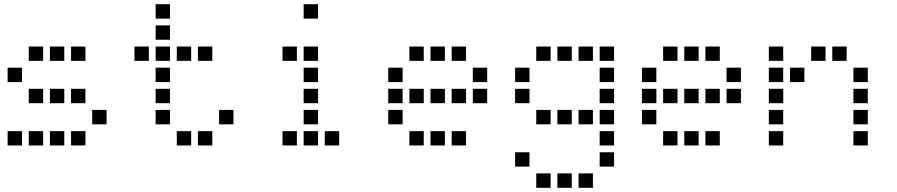

<svg xmlns="http://www.w3.org/2000/svg" viewBox="-20 -704 4240 908"><path d="M117 -484Q116 -484 116 -484Q116 -484 116 -483V-417Q116 -416 116 -416Q116 -416 117 -416H183Q184 -416 184 -416Q184 -416 184 -417V-483Q184 -484 184 -484Q184 -484 183 -484ZM217 -484Q216 -484 216 -484Q216 -484 216 -483V-417Q216 -416 216 -416Q216 -416 217 -416H283Q284 -416 284 -416Q284 -416 284 -417V-483Q284 -484 284 -484Q284 -484 283 -484ZM317 -484Q316 -484 316 -484Q316 -484 316 -483V-417Q316 -416 316 -416Q316 -416 317 -416H383Q384 -416 384 -416Q384 -416 384 -417V-483Q384 -484 384 -484Q384 -484 383 -484ZM17 -384Q16 -384 16 -384Q16 -384 16 -383V-317Q16 -316 16 -316Q16 -316 17 -316H83Q84 -316 84 -316Q84 -316 84 -317V-383Q84 -384 84 -384Q84 -384 83 -384ZM117 -284Q116 -284 116 -284Q116 -284 116 -283V-217Q116 -216 116 -216Q116 -216 117 -216H183Q184 -216 184 -216Q184 -216 184 -217V-283Q184 -284 184 -284Q184 -284 183 -284ZM217 -284Q216 -284 216 -284Q216 -284 216 -283V-217Q216 -216 216 -216Q216 -216 217 -216H283Q284 -216 284 -216Q284 -216 284 -217V-283Q284 -284 284 -284Q284 -284 283 -284ZM317 -284Q316 -284 316 -284Q316 -284 316 -283V-217Q316 -216 316 -216Q316 -216 317 -216H383Q384 -216 384 -216Q384 -216 384 -217V-283Q384 -284 384 -284Q384 -284 383 -284ZM417 -184Q416 -184 416 -184Q416 -184 416 -183V-117Q416 -116 416 -116Q416 -116 417 -116H483Q484 -116 484 -116Q484 -116 484 -117V-183Q484 -184 484 -184Q484 -184 483 -184ZM17 -84Q16 -84 16 -84Q16 -84 16 -83V-17Q16 -16 16 -16Q16 -16 17 -16H83Q84 -16 84 -16Q84 -16 84 -17V-83Q84 -84 84 -84Q84 -84 83 -84ZM117 -84Q116 -84 116 -84Q116 -84 116 -83V-17Q116 -16 116 -16Q116 -16 117 -16H183Q184 -16 184 -16Q184 -16 184 -17V-83Q184 -84 184 -84Q184 -84 183 -84ZM217 -84Q216 -84 216 -84Q216 -84 216 -83V-17Q216 -16 216 -16Q216 -16 217 -16H283Q284 -16 284 -16Q284 -16 284 -17V-83Q284 -84 284 -84Q284 -84 283 -84ZM317 -84Q316 -84 316 -84Q316 -84 316 -83V-17Q316 -16 316 -16Q316 -16 317 -16H383Q384 -16 384 -16Q384 -16 384 -17V-83Q384 -84 384 -84Q384 -84 383 -84Z M717 -684Q716 -684 716 -684Q716 -684 716 -683V-617Q716 -616 716 -616Q716 -616 717 -616H783Q784 -616 784 -616Q784 -616 784 -617V-683Q784 -684 784 -684Q784 -684 783 -684ZM717 -584Q716 -584 716 -584Q716 -584 716 -583V-517Q716 -516 716 -516Q716 -516 717 -516H783Q784 -516 784 -516Q784 -516 784 -517V-583Q784 -584 784 -584Q784 -584 783 -584ZM617 -484Q616 -484 616 -484Q616 -484 616 -483V-417Q616 -416 616 -416Q616 -416 617 -416H683Q684 -416 684 -416Q684 -416 684 -417V-483Q684 -484 684 -484Q684 -484 683 -484ZM717 -484Q716 -484 716 -484Q716 -484 716 -483V-417Q716 -416 716 -416Q716 -416 717 -416H783Q784 -416 784 -416Q784 -416 784 -417V-483Q784 -484 784 -484Q784 -484 783 -484ZM817 -484Q816 -484 816 -484Q816 -484 816 -483V-417Q816 -416 816 -416Q816 -416 817 -416H883Q884 -416 884 -416Q884 -416 884 -417V-483Q884 -484 884 -484Q884 -484 883 -484ZM917 -484Q916 -484 916 -484Q916 -484 916 -483V-417Q916 -416 916 -416Q916 -416 917 -416H983Q984 -416 984 -416Q984 -416 984 -417V-483Q984 -484 984 -484Q984 -484 983 -484ZM717 -384Q716 -384 716 -384Q716 -384 716 -383V-317Q716 -316 716 -316Q716 -316 717 -316H783Q784 -316 784 -316Q784 -316 784 -317V-383Q784 -384 784 -384Q784 -384 783 -384ZM717 -284Q716 -284 716 -284Q716 -284 716 -283V-217Q716 -216 716 -216Q716 -216 717 -216H783Q784 -216 784 -216Q784 -216 784 -217V-283Q784 -284 784 -284Q784 -284 783 -284ZM717 -184Q716 -184 716 -184Q716 -184 716 -183V-117Q716 -116 716 -116Q716 -116 717 -116H783Q784 -116 784 -116Q784 -116 784 -117V-183Q784 -184 784 -184Q784 -184 783 -184ZM1017 -184Q1016 -184 1016 -184Q1016 -184 1016 -183V-117Q1016 -116 1016 -116Q1016 -116 1017 -116H1083Q1084 -116 1084 -116Q1084 -116 1084 -117V-183Q1084 -184 1084 -184Q1084 -184 1083 -184ZM817 -84Q816 -84 816 -84Q816 -84 816 -83V-17Q816 -16 816 -16Q816 -16 817 -16H883Q884 -16 884 -16Q884 -16 884 -17V-83Q884 -84 884 -84Q884 -84 883 -84ZM917 -84Q916 -84 916 -84Q916 -84 916 -83V-17Q916 -16 916 -16Q916 -16 917 -16H983Q984 -16 984 -16Q984 -16 984 -17V-83Q984 -84 984 -84Q984 -84 983 -84Z M1417 -684Q1416 -684 1416 -684Q1416 -684 1416 -683V-617Q1416 -616 1416 -616Q1416 -616 1417 -616H1483Q1484 -616 1484 -616Q1484 -616 1484 -617V-683Q1484 -684 1484 -684Q1484 -684 1483 -684ZM1317 -484Q1316 -484 1316 -484Q1316 -484 1316 -483V-417Q1316 -416 1316 -416Q1316 -416 1317 -416H1383Q1384 -416 1384 -416Q1384 -416 1384 -417V-483Q1384 -484 1384 -484Q1384 -484 1383 -484ZM1417 -484Q1416 -484 1416 -484Q1416 -484 1416 -483V-417Q1416 -416 1416 -416Q1416 -416 1417 -416H1483Q1484 -416 1484 -416Q1484 -416 1484 -417V-483Q1484 -484 1484 -484Q1484 -484 1483 -484ZM1417 -384Q1416 -384 1416 -384Q1416 -384 1416 -383V-317Q1416 -316 1416 -316Q1416 -316 1417 -316H1483Q1484 -316 1484 -316Q1484 -316 1484 -317V-383Q1484 -384 1484 -384Q1484 -384 1483 -384ZM1417 -284Q1416 -284 1416 -284Q1416 -284 1416 -283V-217Q1416 -216 1416 -216Q1416 -216 1417 -216H1483Q1484 -216 1484 -216Q1484 -216 1484 -217V-283Q1484 -284 1484 -284Q1484 -284 1483 -284ZM1417 -184Q1416 -184 1416 -184Q1416 -184 1416 -183V-117Q1416 -116 1416 -116Q1416 -116 1417 -116H1483Q1484 -116 1484 -116Q1484 -116 1484 -117V-183Q1484 -184 1484 -184Q1484 -184 1483 -184ZM1317 -84Q1316 -84 1316 -84Q1316 -84 1316 -83V-17Q1316 -16 1316 -16Q1316 -16 1317 -16H1383Q1384 -16 1384 -16Q1384 -16 1384 -17V-83Q1384 -84 1384 -84Q1384 -84 1383 -84ZM1417 -84Q1416 -84 1416 -84Q1416 -84 1416 -83V-17Q1416 -16 1416 -16Q1416 -16 1417 -16H1483Q1484 -16 1484 -16Q1484 -16 1484 -17V-83Q1484 -84 1484 -84Q1484 -84 1483 -84ZM1517 -84Q1516 -84 1516 -84Q1516 -84 1516 -83V-17Q1516 -16 1516 -16Q1516 -16 1517 -16H1583Q1584 -16 1584 -16Q1584 -16 1584 -17V-83Q1584 -84 1584 -84Q1584 -84 1583 -84Z M1917 -484Q1916 -484 1916 -484Q1916 -484 1916 -483V-417Q1916 -416 1916 -416Q1916 -416 1917 -416H1983Q1984 -416 1984 -416Q1984 -416 1984 -417V-483Q1984 -484 1984 -484Q1984 -484 1983 -484ZM2017 -484Q2016 -484 2016 -484Q2016 -484 2016 -483V-417Q2016 -416 2016 -416Q2016 -416 2017 -416H2083Q2084 -416 2084 -416Q2084 -416 2084 -417V-483Q2084 -484 2084 -484Q2084 -484 2083 -484ZM2117 -484Q2116 -484 2116 -484Q2116 -484 2116 -483V-417Q2116 -416 2116 -416Q2116 -416 2117 -416H2183Q2184 -416 2184 -416Q2184 -416 2184 -417V-483Q2184 -484 2184 -484Q2184 -484 2183 -484ZM1817 -384Q1816 -384 1816 -384Q1816 -384 1816 -383V-317Q1816 -316 1816 -316Q1816 -316 1817 -316H1883Q1884 -316 1884 -316Q1884 -316 1884 -317V-383Q1884 -384 1884 -384Q1884 -384 1883 -384ZM2217 -384Q2216 -384 2216 -384Q2216 -384 2216 -383V-317Q2216 -316 2216 -316Q2216 -316 2217 -316H2283Q2284 -316 2284 -316Q2284 -316 2284 -317V-383Q2284 -384 2284 -384Q2284 -384 2283 -384ZM1817 -284Q1816 -284 1816 -284Q1816 -284 1816 -283V-217Q1816 -216 1816 -216Q1816 -216 1817 -216H1883Q1884 -216 1884 -216Q1884 -216 1884 -217V-283Q1884 -284 1884 -284Q1884 -284 1883 -284ZM1917 -284Q1916 -284 1916 -284Q1916 -284 1916 -283V-217Q1916 -216 1916 -216Q1916 -216 1917 -216H1983Q1984 -216 1984 -216Q1984 -216 1984 -217V-283Q1984 -284 1984 -284Q1984 -284 1983 -284ZM2017 -284Q2016 -284 2016 -284Q2016 -284 2016 -283V-217Q2016 -216 2016 -216Q2016 -216 2017 -216H2083Q2084 -216 2084 -216Q2084 -216 2084 -217V-283Q2084 -284 2084 -284Q2084 -284 2083 -284ZM2117 -284Q2116 -284 2116 -284Q2116 -284 2116 -283V-217Q2116 -216 2116 -216Q2116 -216 2117 -216H2183Q2184 -216 2184 -216Q2184 -216 2184 -217V-283Q2184 -284 2184 -284Q2184 -284 2183 -284ZM2217 -284Q2216 -284 2216 -284Q2216 -284 2216 -283V-217Q2216 -216 2216 -216Q2216 -216 2217 -216H2283Q2284 -216 2284 -216Q2284 -216 2284 -217V-283Q2284 -284 2284 -284Q2284 -284 2283 -284ZM1817 -184Q1816 -184 1816 -184Q1816 -184 1816 -183V-117Q1816 -116 1816 -116Q1816 -116 1817 -116H1883Q1884 -116 1884 -116Q1884 -116 1884 -117V-183Q1884 -184 1884 -184Q1884 -184 1883 -184ZM1917 -84Q1916 -84 1916 -84Q1916 -84 1916 -83V-17Q1916 -16 1916 -16Q1916 -16 1917 -16H1983Q1984 -16 1984 -16Q1984 -16 1984 -17V-83Q1984 -84 1984 -84Q1984 -84 1983 -84ZM2017 -84Q2016 -84 2016 -84Q2016 -84 2016 -83V-17Q2016 -16 2016 -16Q2016 -16 2017 -16H2083Q2084 -16 2084 -16Q2084 -16 2084 -17V-83Q2084 -84 2084 -84Q2084 -84 2083 -84ZM2117 -84Q2116 -84 2116 -84Q2116 -84 2116 -83V-17Q2116 -16 2116 -16Q2116 -16 2117 -16H2183Q2184 -16 2184 -16Q2184 -16 2184 -17V-83Q2184 -84 2184 -84Q2184 -84 2183 -84Z M2517 -484Q2516 -484 2516 -484Q2516 -484 2516 -483V-417Q2516 -416 2516 -416Q2516 -416 2517 -416H2583Q2584 -416 2584 -416Q2584 -416 2584 -417V-483Q2584 -484 2584 -484Q2584 -484 2583 -484ZM2617 -484Q2616 -484 2616 -484Q2616 -484 2616 -483V-417Q2616 -416 2616 -416Q2616 -416 2617 -416H2683Q2684 -416 2684 -416Q2684 -416 2684 -417V-483Q2684 -484 2684 -484Q2684 -484 2683 -484ZM2717 -484Q2716 -484 2716 -484Q2716 -484 2716 -483V-417Q2716 -416 2716 -416Q2716 -416 2717 -416H2783Q2784 -416 2784 -416Q2784 -416 2784 -417V-483Q2784 -484 2784 -484Q2784 -484 2783 -484ZM2817 -484Q2816 -484 2816 -484Q2816 -484 2816 -483V-417Q2816 -416 2816 -416Q2816 -416 2817 -416H2883Q2884 -416 2884 -416Q2884 -416 2884 -417V-483Q2884 -484 2884 -484Q2884 -484 2883 -484ZM2417 -384Q2416 -384 2416 -384Q2416 -384 2416 -383V-317Q2416 -316 2416 -316Q2416 -316 2417 -316H2483Q2484 -316 2484 -316Q2484 -316 2484 -317V-383Q2484 -384 2484 -384Q2484 -384 2483 -384ZM2817 -384Q2816 -384 2816 -384Q2816 -384 2816 -383V-317Q2816 -316 2816 -316Q2816 -316 2817 -316H2883Q2884 -316 2884 -316Q2884 -316 2884 -317V-383Q2884 -384 2884 -384Q2884 -384 2883 -384ZM2417 -284Q2416 -284 2416 -284Q2416 -284 2416 -283V-217Q2416 -216 2416 -216Q2416 -216 2417 -216H2483Q2484 -216 2484 -216Q2484 -216 2484 -217V-283Q2484 -284 2484 -284Q2484 -284 2483 -284ZM2817 -284Q2816 -284 2816 -284Q2816 -284 2816 -283V-217Q2816 -216 2816 -216Q2816 -216 2817 -216H2883Q2884 -216 2884 -216Q2884 -216 2884 -217V-283Q2884 -284 2884 -284Q2884 -284 2883 -284ZM2517 -184Q2516 -184 2516 -184Q2516 -184 2516 -183V-117Q2516 -116 2516 -116Q2516 -116 2517 -116H2583Q2584 -116 2584 -116Q2584 -116 2584 -117V-183Q2584 -184 2584 -184Q2584 -184 2583 -184ZM2617 -184Q2616 -184 2616 -184Q2616 -184 2616 -183V-117Q2616 -116 2616 -116Q2616 -116 2617 -116H2683Q2684 -116 2684 -116Q2684 -116 2684 -117V-183Q2684 -184 2684 -184Q2684 -184 2683 -184ZM2717 -184Q2716 -184 2716 -184Q2716 -184 2716 -183V-117Q2716 -116 2716 -116Q2716 -116 2717 -116H2783Q2784 -116 2784 -116Q2784 -116 2784 -117V-183Q2784 -184 2784 -184Q2784 -184 2783 -184ZM2817 -184Q2816 -184 2816 -184Q2816 -184 2816 -183V-117Q2816 -116 2816 -116Q2816 -116 2817 -116H2883Q2884 -116 2884 -116Q2884 -116 2884 -117V-183Q2884 -184 2884 -184Q2884 -184 2883 -184ZM2817 -84Q2816 -84 2816 -84Q2816 -84 2816 -83V-17Q2816 -16 2816 -16Q2816 -16 2817 -16H2883Q2884 -16 2884 -16Q2884 -16 2884 -17V-83Q2884 -84 2884 -84Q2884 -84 2883 -84ZM2417 16Q2416 16 2416 16Q2416 16 2416 17V83Q2416 84 2416 84Q2416 84 2417 84H2483Q2484 84 2484 84Q2484 84 2484 83V17Q2484 16 2484 16Q2484 16 2483 16ZM2817 16Q2816 16 2816 16Q2816 16 2816 17V83Q2816 84 2816 84Q2816 84 2817 84H2883Q2884 84 2884 84Q2884 84 2884 83V17Q2884 16 2884 16Q2884 16 2883 16ZM2517 116Q2516 116 2516 116Q2516 116 2516 117V183Q2516 184 2516 184Q2516 184 2517 184H2583Q2584 184 2584 184Q2584 184 2584 183V117Q2584 116 2584 116Q2584 116 2583 116ZM2617 116Q2616 116 2616 116Q2616 116 2616 117V183Q2616 184 2616 184Q2616 184 2617 184H2683Q2684 184 2684 184Q2684 184 2684 183V117Q2684 116 2684 116Q2684 116 2683 116ZM2717 116Q2716 116 2716 116Q2716 116 2716 117V183Q2716 184 2716 184Q2716 184 2717 184H2783Q2784 184 2784 184Q2784 184 2784 183V117Q2784 116 2784 116Q2784 116 2783 116Z M3117 -484Q3116 -484 3116 -484Q3116 -484 3116 -483V-417Q3116 -416 3116 -416Q3116 -416 3117 -416H3183Q3184 -416 3184 -416Q3184 -416 3184 -417V-483Q3184 -484 3184 -484Q3184 -484 3183 -484ZM3217 -484Q3216 -484 3216 -484Q3216 -484 3216 -483V-417Q3216 -416 3216 -416Q3216 -416 3217 -416H3283Q3284 -416 3284 -416Q3284 -416 3284 -417V-483Q3284 -484 3284 -484Q3284 -484 3283 -484ZM3317 -484Q3316 -484 3316 -484Q3316 -484 3316 -483V-417Q3316 -416 3316 -416Q3316 -416 3317 -416H3383Q3384 -416 3384 -416Q3384 -416 3384 -417V-483Q3384 -484 3384 -484Q3384 -484 3383 -484ZM3017 -384Q3016 -384 3016 -384Q3016 -384 3016 -383V-317Q3016 -316 3016 -316Q3016 -316 3017 -316H3083Q3084 -316 3084 -316Q3084 -316 3084 -317V-383Q3084 -384 3084 -384Q3084 -384 3083 -384ZM3417 -384Q3416 -384 3416 -384Q3416 -384 3416 -383V-317Q3416 -316 3416 -316Q3416 -316 3417 -316H3483Q3484 -316 3484 -316Q3484 -316 3484 -317V-383Q3484 -384 3484 -384Q3484 -384 3483 -384ZM3017 -284Q3016 -284 3016 -284Q3016 -284 3016 -283V-217Q3016 -216 3016 -216Q3016 -216 3017 -216H3083Q3084 -216 3084 -216Q3084 -216 3084 -217V-283Q3084 -284 3084 -284Q3084 -284 3083 -284ZM3117 -284Q3116 -284 3116 -284Q3116 -284 3116 -283V-217Q3116 -216 3116 -216Q3116 -216 3117 -216H3183Q3184 -216 3184 -216Q3184 -216 3184 -217V-283Q3184 -284 3184 -284Q3184 -284 3183 -284ZM3217 -284Q3216 -284 3216 -284Q3216 -284 3216 -283V-217Q3216 -216 3216 -216Q3216 -216 3217 -216H3283Q3284 -216 3284 -216Q3284 -216 3284 -217V-283Q3284 -284 3284 -284Q3284 -284 3283 -284ZM3317 -284Q3316 -284 3316 -284Q3316 -284 3316 -283V-217Q3316 -216 3316 -216Q3316 -216 3317 -216H3383Q3384 -216 3384 -216Q3384 -216 3384 -217V-283Q3384 -284 3384 -284Q3384 -284 3383 -284ZM3417 -284Q3416 -284 3416 -284Q3416 -284 3416 -283V-217Q3416 -216 3416 -216Q3416 -216 3417 -216H3483Q3484 -216 3484 -216Q3484 -216 3484 -217V-283Q3484 -284 3484 -284Q3484 -284 3483 -284ZM3017 -184Q3016 -184 3016 -184Q3016 -184 3016 -183V-117Q3016 -116 3016 -116Q3016 -116 3017 -116H3083Q3084 -116 3084 -116Q3084 -116 3084 -117V-183Q3084 -184 3084 -184Q3084 -184 3083 -184ZM3117 -84Q3116 -84 3116 -84Q3116 -84 3116 -83V-17Q3116 -16 3116 -16Q3116 -16 3117 -16H3183Q3184 -16 3184 -16Q3184 -16 3184 -17V-83Q3184 -84 3184 -84Q3184 -84 3183 -84ZM3217 -84Q3216 -84 3216 -84Q3216 -84 3216 -83V-17Q3216 -16 3216 -16Q3216 -16 3217 -16H3283Q3284 -16 3284 -16Q3284 -16 3284 -17V-83Q3284 -84 3284 -84Q3284 -84 3283 -84ZM3317 -84Q3316 -84 3316 -84Q3316 -84 3316 -83V-17Q3316 -16 3316 -16Q3316 -16 3317 -16H3383Q3384 -16 3384 -16Q3384 -16 3384 -17V-83Q3384 -84 3384 -84Q3384 -84 3383 -84Z M3617 -484Q3616 -484 3616 -484Q3616 -484 3616 -483V-417Q3616 -416 3616 -416Q3616 -416 3617 -416H3683Q3684 -416 3684 -416Q3684 -416 3684 -417V-483Q3684 -484 3684 -484Q3684 -484 3683 -484ZM3817 -484Q3816 -484 3816 -484Q3816 -484 3816 -483V-417Q3816 -416 3816 -416Q3816 -416 3817 -416H3883Q3884 -416 3884 -416Q3884 -416 3884 -417V-483Q3884 -484 3884 -484Q3884 -484 3883 -484ZM3917 -484Q3916 -484 3916 -484Q3916 -484 3916 -483V-417Q3916 -416 3916 -416Q3916 -416 3917 -416H3983Q3984 -416 3984 -416Q3984 -416 3984 -417V-483Q3984 -484 3984 -484Q3984 -484 3983 -484ZM3617 -384Q3616 -384 3616 -384Q3616 -384 3616 -383V-317Q3616 -316 3616 -316Q3616 -316 3617 -316H3683Q3684 -316 3684 -316Q3684 -316 3684 -317V-383Q3684 -384 3684 -384Q3684 -384 3683 -384ZM3717 -384Q3716 -384 3716 -384Q3716 -384 3716 -383V-317Q3716 -316 3716 -316Q3716 -316 3717 -316H3783Q3784 -316 3784 -316Q3784 -316 3784 -317V-383Q3784 -384 3784 -384Q3784 -384 3783 -384ZM4017 -384Q4016 -384 4016 -384Q4016 -384 4016 -383V-317Q4016 -316 4016 -316Q4016 -316 4017 -316H4083Q4084 -316 4084 -316Q4084 -316 4084 -317V-383Q4084 -384 4084 -384Q4084 -384 4083 -384ZM3617 -284Q3616 -284 3616 -284Q3616 -284 3616 -283V-217Q3616 -216 3616 -216Q3616 -216 3617 -216H3683Q3684 -216 3684 -216Q3684 -216 3684 -217V-283Q3684 -284 3684 -284Q3684 -284 3683 -284ZM4017 -284Q4016 -284 4016 -284Q4016 -284 4016 -283V-217Q4016 -216 4016 -216Q4016 -216 4017 -216H4083Q4084 -216 4084 -216Q4084 -216 4084 -217V-283Q4084 -284 4084 -284Q4084 -284 4083 -284ZM3617 -184Q3616 -184 3616 -184Q3616 -184 3616 -183V-117Q3616 -116 3616 -116Q3616 -116 3617 -116H3683Q3684 -116 3684 -116Q3684 -116 3684 -117V-183Q3684 -184 3684 -184Q3684 -184 3683 -184ZM4017 -184Q4016 -184 4016 -184Q4016 -184 4016 -183V-117Q4016 -116 4016 -116Q4016 -116 4017 -116H4083Q4084 -116 4084 -116Q4084 -116 4084 -117V-183Q4084 -184 4084 -184Q4084 -184 4083 -184ZM3617 -84Q3616 -84 3616 -84Q3616 -84 3616 -83V-17Q3616 -16 3616 -16Q3616 -16 3617 -16H3683Q3684 -16 3684 -16Q3684 -16 3684 -17V-83Q3684 -84 3684 -84Q3684 -84 3683 -84ZM4017 -84Q4016 -84 4016 -84Q4016 -84 4016 -83V-17Q4016 -16 4016 -16Q4016 -16 4017 -16H4083Q4084 -16 4084 -16Q4084 -16 4084 -17V-83Q4084 -84 4084 -84Q4084 -84 4083 -84Z"/></svg>

Font: Doto SemiBold
Style: Regular
Weight: 600
Monospace: yes
Version: Version 1.000